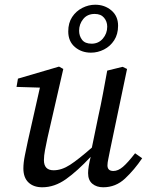

<svg xmlns="http://www.w3.org/2000/svg" viewBox="-20 -780 629 813"><path d="M159 13Q122 13 100.5 -7.5Q79 -28 79 -67Q79 -91 85.5 -123Q92 -155 98 -183L149 -409L50 -412L56 -447L230 -498L248 -488L181 -196Q175 -168 170.5 -144Q166 -120 166 -102Q166 -59 207 -59Q241 -59 276.5 -82Q312 -105 369 -155L396 -286Q407 -335 416 -383.5Q425 -432 434 -481L499 -497L518 -488L447 -149Q443 -127 439 -109Q435 -91 435 -80Q435 -56 460 -56Q480 -56 500.5 -73.5Q521 -91 552 -131L582 -110Q549 -61 509.5 -24Q470 13 417 13Q389 13 371 -2Q353 -17 353 -47Q353 -72 364 -116Q308 -56 259.5 -21.5Q211 13 159 13ZM365 -557Q325 -557 297 -581Q269 -605 269 -647Q269 -683 285.5 -708Q302 -733 328.5 -746.5Q355 -760 383 -760Q423 -760 451.5 -736Q480 -712 480 -671Q480 -635 463.5 -609.5Q447 -584 420.5 -570.5Q394 -557 365 -557ZM368 -595Q397 -595 415.5 -616.5Q434 -638 434 -667Q434 -689 420.5 -705Q407 -721 381 -721Q350 -721 332.5 -699.5Q315 -678 315 -650Q315 -628 327.5 -611.5Q340 -595 368 -595Z"/></svg>

Font: Source Serif 4 SmText
Style: Italic
Weight: 400
Italic angle: -12°
Designer: Frank Grießhammer
Foundry: Adobe
Version: Version 4.005;hotconv 1.1.0;makeotfexe 2.6.0